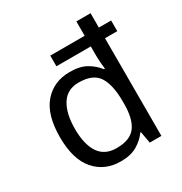

<svg xmlns="http://www.w3.org/2000/svg" viewBox="-178 -890 974 1030"><g transform="rotate(-30 308.5 -375.0)"><path d="M275 10Q175 10 115 -59.5Q55 -129 55 -265Q55 -405 115.5 -474Q176 -543 275 -543Q338 -543 377.5 -520Q417 -497 442 -464H448Q446 -477 444 -502.5Q442 -528 442 -544V-605H229V-671H442V-760H530V-671H606V-605H530V0H458L445 -72H441Q417 -38 377 -14Q337 10 275 10ZM290 -63Q374 -63 408.5 -109Q443 -155 443 -248V-265Q443 -366 410 -418Q377 -470 288 -470Q217 -470 182 -415Q147 -360 147 -264Q147 -168 182 -115.5Q217 -63 290 -63Z"/></g></svg>

Font: Noto Sans Yi
Style: Regular
Weight: 400
Designer: Monotype Design Team
Foundry: Monotype Imaging Inc.
Version: Version 2.002; ttfautohint (v1.8.4.7-5d5b)